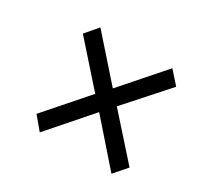

<svg xmlns="http://www.w3.org/2000/svg" viewBox="-93 -494 615 597"><g transform="rotate(30 214.0 -195.5)"><path d="M111.8 -5.9 74.2 -50.8 201.2 -195.8 74.2 -338.9 111.8 -382.8 240.2 -237.8 369.1 -384.8 408.2 -340.8 278.8 -195.8 408.2 -50.8 369.1 -5.9 240.2 -152.8Z"/></g></svg>

Font: Junicode SmCond
Style: Italic
Weight: 400
Width: 4
Italic angle: -11°
Designer: Peter S. Baker
Version: Version 2.206